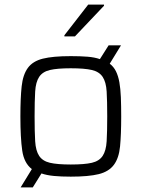

<svg xmlns="http://www.w3.org/2000/svg" viewBox="-20 -763 618 838"><path d="M69 0ZM70 55 119 -25Q85 -51 77 -106Q69 -161 69 -255Q69 -335 74.5 -386Q80 -437 101.5 -466.5Q123 -496 167 -507Q211 -518 289 -518Q331 -518 362 -515.5Q393 -513 416 -505L454 -565H508L459 -485Q476 -472 486 -452Q496 -432 501 -404Q506 -376 507.5 -339Q509 -302 509 -255Q509 -175 504 -124Q499 -73 477 -43.5Q455 -14 411 -3Q367 8 289 8Q247 8 215.5 5Q184 2 161 -6L123 55ZM289 -45Q349 -45 381 -52.5Q413 -60 428 -82.5Q443 -105 445.5 -146.5Q448 -188 448 -255Q448 -322 445.5 -363.5Q443 -405 428 -427.5Q413 -450 381 -457.5Q349 -465 289 -465Q230 -465 198 -457.5Q166 -450 151 -427.5Q136 -405 133.5 -363.5Q131 -322 131 -255Q131 -188 133.5 -146.5Q136 -105 151 -82.5Q166 -60 198 -52.5Q230 -45 289 -45ZM261 -604ZM261 -604V-609L365 -743H434V-738L307 -604Z"/></svg>

Font: Azeri Sans Light
Style: Regular
Weight: 300
Designer: Hector Gatti & Omnibus-Type (original fonts) / Cristiano Sobral (main changes and remastering)
Version: Version 1.000; ttfautohint (v1.6)